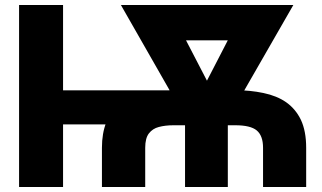

<svg xmlns="http://www.w3.org/2000/svg" viewBox="-20 -747 1288 767"><path d="M169.9 -386.2H676.8V-250H169.9ZM56.2 -727.1H231.9V0H56.2ZM560.1 -156.7V0H387.2V-156.7Q387.2 -272.5 456.1 -329.6Q524.4 -386.7 672.9 -386.7H919.9Q979 -386.7 1032.2 -375.5Q1085.9 -364.3 1122.6 -338.9Q1160.6 -312.5 1182.1 -268.1Q1203.1 -223.1 1203.1 -156.7V0H1030.8V-156.7Q1030.8 -205.1 1005.4 -226.1Q980.5 -246.6 919.9 -246.6H672.9Q640.1 -246.6 614.3 -239.7Q589.8 -233.4 574.7 -213.9Q560.1 -194.8 560.1 -156.7ZM615.7 -727.1H1002.4V-585.9H615.7ZM788.6 -257.8 769 -351.6 962.9 -727.1H1151.9L882.3 -257.8ZM462.9 -727.1H649.9L846.2 -348.6L823.7 -257.8H731ZM719.2 -362.8H890.1V0H719.2Z"/></svg>

Font: My Font
Style: Regular
Weight: 500
Designer: Rasmus Andersson
Foundry: rsms
Version: Version 0.001